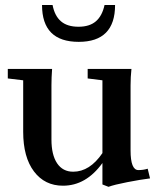

<svg xmlns="http://www.w3.org/2000/svg" viewBox="-20 -720 622 756"><path d="M290 -555.2Q145.5 -555.2 145.5 -700.2H187Q195.3 -657.2 220.2 -636Q245.1 -614.7 289.1 -614.7Q332.5 -614.7 357.4 -636Q382.3 -657.2 391.6 -700.2H433.1Q433.1 -555.2 290 -555.2ZM228 11.2Q156.2 11.2 113.8 -44.9Q71.3 -101.1 71.3 -201.2V-403.8L10.7 -411.1V-448.7H185.1Q182.6 -414.6 182.6 -383.8V-170.4Q182.6 -110.4 204.8 -77.1Q227.1 -43.9 268.1 -43.9Q333.5 -43.9 383.3 -117.2V-403.8L325.2 -411.1V-448.7H497.6Q494.1 -417 494.1 -383.8V-127.9Q494.1 -50.3 524.9 -50.3Q544.9 -50.3 561.5 -55.7L570.8 -17.6Q532.2 -12.7 481 -2.7Q429.7 7.3 407.2 15.6L383.3 6.3V-78.1Q318.8 11.2 228 11.2Z"/></svg>

Font: Elstob 8pt SemiBold
Style: Regular
Weight: 600
Designer: Peter S. Baker
Version: Version 1.015